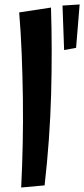

<svg xmlns="http://www.w3.org/2000/svg" viewBox="-20 -838 378 863"><path d="M180.5 -4.8 75.2 4.8Q80 -90.2 82.1 -191.1Q84.2 -292 82.9 -393.8Q81.5 -495.5 77.6 -593.9Q73.8 -692.2 66.2 -782.2L209.2 -804Q215.2 -616 209.8 -414.4Q204.2 -212.8 180.5 -4.8ZM268.2 -613 261 -813 338 -818 322 -623Z"/></svg>

Font: Marhey Light
Style: Regular
Weight: 300
Designer: Nur Syamsi & Bustanul Arifin
Foundry: Namelatype
Version: Version 1.000